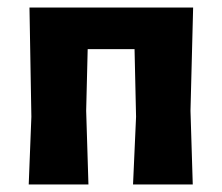

<svg xmlns="http://www.w3.org/2000/svg" viewBox="-20 -488 588 508"><path d="M56 0 63 -179 58 -468H491L484 -195L490 0H332L340 -179L336 -358H212L208 -195L214 0Z"/></svg>

Font: Alegreya Sans SC ExtraBold
Style: Regular
Weight: 800
Designer: Juan Pablo del Peral
Foundry: Huerta Tipografica
Version: Version 2.007